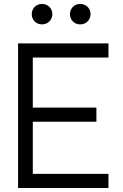

<svg xmlns="http://www.w3.org/2000/svg" viewBox="-20 -936 610 956"><path d="M70 -720H520V-649.7H143.3V-400.3H460V-330H143.3V-70.3H520V0H70ZM328.5 -865.3Q328.5 -879.7 335.2 -891.4Q341.8 -903 353.5 -909.7Q365.2 -916.3 379.7 -916.3Q393.8 -916.3 405.6 -909.7Q417.3 -903 424.1 -891.4Q430.8 -879.7 430.8 -865.3Q430.8 -851.3 424.1 -839.7Q417.3 -828 405.6 -821.3Q393.8 -814.7 379.7 -814.7Q365.2 -814.7 353.5 -821.3Q341.8 -828 335.2 -839.7Q328.5 -851.3 328.5 -865.3ZM138.2 -865.3Q138.2 -879.7 144.8 -891.4Q151.5 -903 163.2 -909.7Q174.9 -916.3 189.3 -916.3Q203.5 -916.3 215.2 -909.7Q227 -903 233.8 -891.4Q240.5 -879.7 240.5 -865.3Q240.5 -851.3 233.8 -839.7Q227 -828 215.2 -821.3Q203.5 -814.7 189.3 -814.7Q174.9 -814.7 163.2 -821.3Q151.5 -828 144.8 -839.7Q138.2 -851.3 138.2 -865.3Z"/></svg>

Font: Tap Sans
Style: Regular
Weight: 400
Designer: Tap Payments
Foundry: Tap Payments
Version: Version 1.001;Glyphs 3.1.2 (3151)